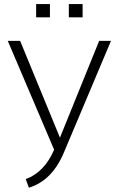

<svg xmlns="http://www.w3.org/2000/svg" viewBox="-20 -708 568 918"><path d="M17.1 -512.7H76.2L266.6 -49.8L454.1 -512.7H510.7L288.1 15.1Q231.4 154.8 118.2 189.5L103 148.4Q191.9 116.2 238.8 7.8ZM375 -688.5V-625H309.1V-688.5ZM218.8 -688.5V-625H152.8V-688.5Z"/></svg>

Font: Sansation Light
Style: Light
Weight: 300
Designer: Bernd Montag
Version: Version 1.301